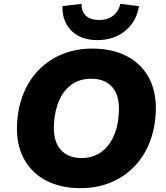

<svg xmlns="http://www.w3.org/2000/svg" viewBox="-20 -969 867 1000"><path d="M400 11Q294 11 217.5 -30Q141 -71 102 -147Q63 -223 69 -327Q74 -415 104.5 -487Q135 -559 187 -610Q239 -661 308.5 -688.5Q378 -716 460 -716Q566 -716 642.5 -675.5Q719 -635 758 -559Q797 -483 791 -379Q786 -290 755.5 -218Q725 -146 673 -95Q621 -44 551.5 -16.5Q482 11 400 11ZM404 -146Q463 -146 505 -175.5Q547 -205 571.5 -258.5Q596 -312 599 -383Q604 -470 565.5 -514.5Q527 -559 455 -559Q397 -559 355 -530Q313 -501 289 -448Q265 -395 261 -323Q256 -236 294.5 -191Q333 -146 404 -146ZM486 -760Q429 -760 388 -782.5Q347 -805 325.5 -844.5Q304 -884 305 -937L405 -949Q404 -910 427 -887.5Q450 -865 496 -865Q541 -865 569.5 -887.5Q598 -910 607 -949L704 -937Q690 -855 631 -807.5Q572 -760 486 -760Z"/></svg>

Font: Nunito Sans 10pt Black
Style: Italic
Weight: 900
Italic angle: -9°
Designer: Vernon Adams
Foundry: Vernon Adams
Version: Version 3.101;gftools[0.9.27]